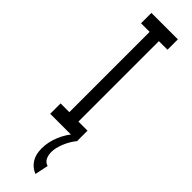

<svg xmlns="http://www.w3.org/2000/svg" viewBox="-294 -615 837 837"><g transform="rotate(45 125.0 -196.0)"><path d="M38 0V-64H92V-559H39V-623H202V-559H149V-63H205V0ZM191 169 178 231Q150 220 134 195.5Q118 171 118 133Q118 94 134.5 54Q151 14 182 -20L206 0Q184 27 171.5 58.5Q159 90 159 114Q159 134 166.5 149Q174 164 191 169Z"/></g></svg>

Font: Inconsolata UltraCondensed Medium
Style: Regular
Weight: 500
Width: 1
Monospace: yes
Designer: Raph Levien, Cyreal, Brenton Simpson
Foundry: Raph Levien, Cyreal, Google
Version: Version 3.001; ttfautohint (v1.8.2.53-6de2)